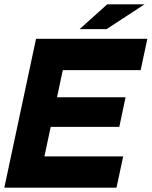

<svg xmlns="http://www.w3.org/2000/svg" viewBox="-31 -870 703 890"><path d="M-11 0 136 -690H291L144 0ZM57 0 88 -145H540L509 0ZM117 -282 146 -419H551L522 -282ZM173 -545 204 -690H652L621 -545ZM338 -735 466 -850H639L463 -735Z"/></svg>

Font: Radio Canada Big
Style: Bold Italic
Weight: 700
Italic angle: -12°
Designer: Étienne Aubert Bonn
Foundry: Coppers and Brasses
Version: Version 1.001